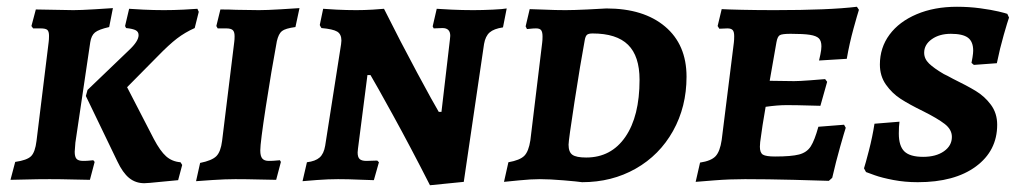

<svg xmlns="http://www.w3.org/2000/svg" viewBox="-20 -530 3011 568"><path d="M125 -424Q125 -437 120 -441.5Q115 -446 100 -446H78L73 -453L86 -502L197 -500Q218 -500 259.5 -502.5Q301 -505 314 -506L303 -450Q272 -443 261 -434Q250 -425 247 -405L203 -108Q201 -86 201 -81Q201 -66 206.5 -60Q212 -54 226 -54Q238 -54 246 -55Q254 -56 256 -56L260 -51L246 2Q232 2 196 1Q160 0 127 0Q90 0 56.5 1Q23 2 11 2L25 -51Q60 -56 72 -68Q84 -80 88 -113L124 -406Q125 -413 125 -424ZM361 -381Q390 -408 390 -426Q390 -436 381.5 -440.5Q373 -445 353 -447L350 -453L362 -504Q373 -503 404 -501.5Q435 -500 465 -500Q493 -500 523 -501.5Q553 -503 564 -504L568 -495L556 -447Q527 -434 503.5 -416Q480 -398 446 -363L356 -272L435 -119Q454 -83 471.5 -67.5Q489 -52 514 -50L519 -42L507 3Q493 4 454.5 8Q416 12 407 12Q381 12 362 -3.5Q343 -19 327 -53L234 -246L239 -264Z M750 -85Q750 -68 756 -61Q762 -54 775 -54Q788 -54 796.5 -55Q805 -56 808 -56L811 -51L797 2Q783 2 746.5 1Q710 0 676 0Q647 0 609.5 2.5Q572 5 560 6L572 -48Q607 -55 620 -68Q633 -81 637 -113L673 -406Q674 -413 674 -423Q674 -436 668.5 -441Q663 -446 649 -446H624Q622 -449 620 -453L632 -502Q660 -502 678 -501L746 -500Q769 -500 810.5 -502.5Q852 -505 866 -506L854 -450Q824 -446 814 -438Q804 -430 799 -408Q783 -322 766.5 -215Q750 -108 750 -85Z M1311 -413 1312 -424Q1312 -447 1289 -447L1263 -446L1260 -452L1272 -504Q1284 -503 1316 -501.5Q1348 -500 1380 -500Q1407 -500 1438 -501.5Q1469 -503 1479 -505L1468 -449Q1441 -445 1428.5 -434Q1416 -423 1412 -400L1352 8L1252 18Q1194 -96 1142.5 -189.5Q1091 -283 1076 -308H1067L1039 -90L1038 -79Q1038 -65 1044 -59.5Q1050 -54 1064 -54L1096 -55L1101 -50L1086 3Q1074 3 1042.5 1.5Q1011 0 980 0Q951 0 918 2.5Q885 5 875 6L888 -50Q913 -53 925.5 -64Q938 -75 942 -99L989 -399L990 -410Q990 -429 977.5 -436.5Q965 -444 931 -447Q927 -453 926 -456L936 -504Q945 -503 975.5 -501.5Q1006 -500 1034 -500Q1057 -500 1082.5 -501.5Q1108 -503 1116 -504Q1165 -406 1214 -315Q1263 -224 1278 -199H1286Z M1577 0Q1551 0 1516.5 3.5Q1482 7 1471 8L1484 -50Q1518 -56 1531 -69Q1544 -82 1549 -115L1584 -404Q1585 -411 1585 -422Q1585 -435 1581 -440.5Q1577 -446 1566 -446Q1557 -446 1549.5 -445Q1542 -444 1539 -444L1535 -452L1547 -503Q1559 -503 1591 -501.5Q1623 -500 1653 -500Q1676 -500 1718 -502Q1760 -504 1774 -505Q1884 -505 1947.5 -451.5Q2011 -398 2011 -303Q2011 -214 1971 -142.5Q1931 -71 1860.5 -31Q1790 9 1702 9Q1689 7 1647.5 3.5Q1606 0 1577 0ZM1710 -412Q1697 -342 1679.5 -228.5Q1662 -115 1662 -102Q1662 -80 1673.5 -72Q1685 -64 1714 -64Q1788 -64 1830 -125Q1872 -186 1872 -294Q1872 -364 1838 -397.5Q1804 -431 1733 -431Q1721 -431 1716.5 -427Q1712 -423 1710 -412Z M2273 -67Q2321 -67 2344 -73Q2367 -79 2378.5 -97Q2390 -115 2401 -155L2477 -161L2482 -152Q2478 -140 2465.5 -96Q2453 -52 2442 -4L2432 5Q2408 4 2328.5 2Q2249 0 2184 0Q2138 0 2094 3.5Q2050 7 2038 8L2051 -49Q2084 -54 2097 -68Q2110 -82 2115 -116L2151 -404Q2152 -412 2152 -423Q2152 -436 2147.5 -441Q2143 -446 2132 -446L2108 -445L2103 -453L2115 -503Q2131 -502 2175.5 -501Q2220 -500 2271 -500Q2433 -500 2515 -510L2521 -501Q2517 -489 2505 -445.5Q2493 -402 2485 -356L2403 -351Q2404 -355 2407 -369Q2410 -383 2410 -393Q2410 -409 2402.5 -416.5Q2395 -424 2376 -427Q2357 -430 2319 -430Q2294 -430 2287 -426Q2280 -422 2277 -405L2257 -291L2329 -290Q2345 -290 2377.5 -292.5Q2410 -295 2421 -296L2427 -288L2407 -217Q2397 -217 2367.5 -218Q2338 -219 2306 -219Q2280 -219 2245 -214L2236 -160Q2235 -150 2231.5 -128.5Q2228 -107 2228 -96Q2228 -78 2237 -72.5Q2246 -67 2273 -67Z M2542 -21 2536 -32Q2540 -44 2550.5 -84.5Q2561 -125 2567 -164L2641 -170Q2639 -157 2639 -135Q2639 -98 2655.5 -82Q2672 -66 2711 -66Q2749 -66 2772.5 -82.5Q2796 -99 2796 -125Q2796 -147 2774.5 -163.5Q2753 -180 2711 -201Q2670 -221 2644.5 -237.5Q2619 -254 2601 -279.5Q2583 -305 2583 -339Q2583 -389 2611.5 -427.5Q2640 -466 2692 -488Q2744 -510 2811 -510Q2847 -510 2880 -505.5Q2913 -501 2934 -496Q2955 -491 2960 -489L2965 -478Q2961 -467 2949.5 -427Q2938 -387 2929 -343L2861 -338L2854 -344Q2855 -348 2857 -360.5Q2859 -373 2859 -380Q2859 -407 2843.5 -418.5Q2828 -430 2793 -430Q2759 -430 2736.5 -414Q2714 -398 2714 -374Q2714 -356 2728.5 -342Q2743 -328 2772 -311Q2781 -307 2799 -297Q2840 -277 2866.5 -261Q2893 -245 2911.5 -220Q2930 -195 2930 -161Q2930 -84 2867 -37.5Q2804 9 2695 9Q2657 9 2623 2.5Q2589 -4 2568 -11.5Q2547 -19 2542 -21Z"/></svg>

Font: Alegreya SC
Style: Bold Italic
Weight: 700
Italic angle: -7°
Designer: Juan Pablo del Peral
Foundry: Huerta Tipografica
Version: Version 2.007; ttfautohint (v1.6)